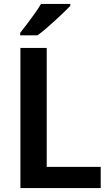

<svg xmlns="http://www.w3.org/2000/svg" viewBox="-20 -958 563 978"><path d="M84 0V-714H218V-108H493V0ZM338 -928Q325 -914 304 -894Q283 -874 259 -852Q235 -830 212 -810.5Q189 -791 171 -778H83V-791Q98 -810 117.5 -835.5Q137 -861 156.5 -888.5Q176 -916 189 -938H338Z"/></svg>

Font: Noto Sans Display SemiBold
Style: Regular
Weight: 600
Designer: Monotype Design Team
Foundry: Monotype Imaging Inc.
Version: Version 2.003